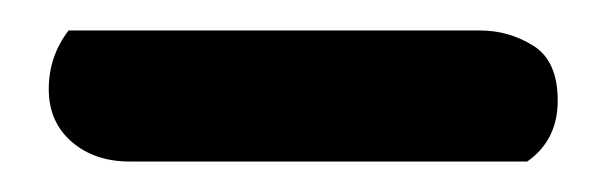

<svg xmlns="http://www.w3.org/2000/svg" viewBox="-20 -18 397 126"><path d="M295 2Q314 2 330 12Q346 22 346 48Q346 74 326 88H65Q42 88 27 75Q12 62 12 40.5Q12 19 25 2Z"/></svg>

Font: Chela One Cyrilic
Style: Regular
Weight: 400
Designer: Miguel Hernandez
Foundry: LatinoType
Version: Version 1.001